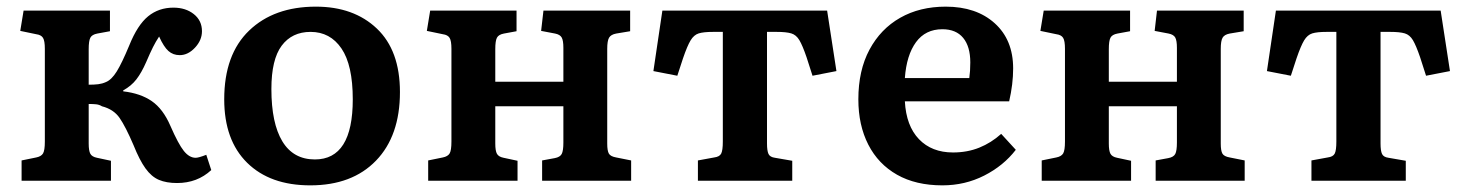

<svg xmlns="http://www.w3.org/2000/svg" viewBox="-20 -544 4411 578"><path d="M513 7Q481 7 458.5 -2.5Q436 -12 418 -37Q400 -62 382 -107Q358 -163 340 -189Q322 -215 287 -224Q279 -229 269.5 -230Q260 -231 247 -231V-112Q247 -90 252 -81Q257 -72 272 -69L314 -60V0H45V-61L89 -70Q104 -73 109.5 -82Q115 -91 115 -118V-397Q115 -421 109.5 -430Q104 -439 89 -441L41 -451L51 -512H311V-450L273 -443Q257 -440 252 -430.5Q247 -421 247 -396V-289Q264 -289 276 -290.5Q288 -292 299 -297Q316 -304 331.5 -329Q347 -354 369 -407Q394 -469 426 -495Q458 -521 502 -521Q539 -521 563.5 -501.5Q588 -482 588 -450Q588 -423 567 -400.5Q546 -378 521 -378Q501 -378 487 -390.5Q473 -403 459 -434Q449 -419 440.5 -402Q432 -385 420 -357Q406 -325 390.5 -305Q375 -285 351 -272V-269Q403 -263 437 -239.5Q471 -216 493 -165Q517 -110 533.5 -89.5Q550 -69 569 -69Q578 -69 601 -78L616 -32Q574 7 513 7Z M914 14Q793 14 724 -54Q655 -122 655 -245Q655 -380 730 -452Q805 -524 931 -524Q1045 -524 1114.5 -458Q1184 -392 1184 -267Q1184 -135 1112 -60.5Q1040 14 914 14ZM928 -64Q1042 -64 1042 -245Q1042 -348 1008 -398Q974 -448 915 -448Q859 -448 828 -406.5Q797 -365 797 -276Q797 -173 830 -118.5Q863 -64 928 -64Z M1269 0V-61L1313 -70Q1328 -73 1333.5 -82Q1339 -91 1339 -118V-397Q1339 -421 1333.5 -430Q1328 -439 1313 -441L1265 -451L1275 -512H1535V-450L1497 -443Q1481 -440 1476 -430.5Q1471 -421 1471 -396V-298H1676V-400Q1676 -422 1671 -431Q1666 -440 1651 -443L1609 -451L1616 -512H1877V-450L1835 -443Q1819 -440 1813.5 -430.5Q1808 -421 1808 -397V-112Q1808 -90 1813 -81.5Q1818 -73 1835 -70L1880 -61V0H1612V-61L1650 -68Q1666 -71 1671 -80.5Q1676 -90 1676 -115V-224H1471V-112Q1471 -90 1476 -81Q1481 -72 1496 -69L1538 -60V0Z M2081 0V-61L2130 -70Q2146 -72 2151 -81.5Q2156 -91 2156 -118V-448H2127Q2098 -448 2083.5 -443.5Q2069 -439 2059 -422.5Q2049 -406 2036 -368L2019 -316L1947 -330L1974 -512H2470L2498 -330L2426 -316L2408 -372Q2396 -407 2386.5 -423Q2377 -439 2362 -443.5Q2347 -448 2318 -448H2289V-112Q2289 -90 2293.5 -80.5Q2298 -71 2313 -69L2365 -60V0Z M2817 14Q2737 14 2680.5 -18Q2624 -50 2594 -108.5Q2564 -167 2564 -245Q2564 -332 2597.5 -394.5Q2631 -457 2690 -490.5Q2749 -524 2827 -524Q2919 -524 2974.5 -474Q3030 -424 3030 -338Q3030 -291 3018 -239H2704Q2708 -165 2746.5 -125Q2785 -85 2849 -85Q2892 -85 2928 -99.5Q2964 -114 2994 -141L3038 -93Q3001 -45 2943 -15.5Q2885 14 2817 14ZM2704 -309H2898Q2901 -330 2901 -356Q2901 -404 2879.5 -430Q2858 -456 2817 -456Q2766 -456 2737.5 -417Q2709 -378 2704 -309Z M3116 0V-61L3160 -70Q3175 -73 3180.5 -82Q3186 -91 3186 -118V-397Q3186 -421 3180.5 -430Q3175 -439 3160 -441L3112 -451L3122 -512H3382V-450L3344 -443Q3328 -440 3323 -430.5Q3318 -421 3318 -396V-298H3523V-400Q3523 -422 3518 -431Q3513 -440 3498 -443L3456 -451L3463 -512H3724V-450L3682 -443Q3666 -440 3660.5 -430.5Q3655 -421 3655 -397V-112Q3655 -90 3660 -81.5Q3665 -73 3682 -70L3727 -61V0H3459V-61L3497 -68Q3513 -71 3518 -80.5Q3523 -90 3523 -115V-224H3318V-112Q3318 -90 3323 -81Q3328 -72 3343 -69L3385 -60V0Z M3928 0V-61L3977 -70Q3993 -72 3998 -81.5Q4003 -91 4003 -118V-448H3974Q3945 -448 3930.5 -443.5Q3916 -439 3906 -422.5Q3896 -406 3883 -368L3866 -316L3794 -330L3821 -512H4317L4345 -330L4273 -316L4255 -372Q4243 -407 4233.5 -423Q4224 -439 4209 -443.5Q4194 -448 4165 -448H4136V-112Q4136 -90 4140.5 -80.5Q4145 -71 4160 -69L4212 -60V0Z"/></svg>

Font: Literata SemiBold
Style: Regular
Weight: 600
Designer: Latin by Veronika Burian and Jose Scaglione. Greek by Irene Vlachou. Cyrillic by Vera Evstafieva.
Foundry: TypeTogether
Version: Version 3.103; ttfautohint (v1.8.4.7-5d5b);gftools[0.9.29]